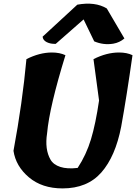

<svg xmlns="http://www.w3.org/2000/svg" viewBox="-20 -1048 757 1068"><path d="M328 0Q214 0 141 -61.5Q68 -123 55 -209Q105 -478 127 -719Q200 -756 269 -756Q312 -756 344 -741Q255 -453 242 -307Q228 -217 261 -160Q277 -132 315.5 -119.5Q354 -107 412 -114Q460 -187 486 -273Q512 -359 531 -489L500 -719Q573 -756 642 -756Q686 -756 717 -741Q684 -508 654 -343Q622 -178 544 -89Q466 0 328 0ZM217 -844 410 -1022Q509 -1040 574 -1001L672 -834Q645 -811 610 -805Q556 -796 504 -818L445 -940L290 -804Q261 -803 240 -813.5Q219 -824 217 -844Z"/></svg>

Font: Tillana
Style: Bold
Weight: 700
Designer: Lipi Raval (Devanagari, Latin), Jonny Pinhorn (Latin)
Foundry: Indian Type Foundry
Version: Version 2.002;PS 1.0;hotconv 1.0.79;makeotf.lib2.5.61930; tt